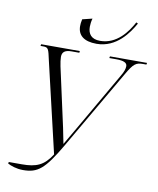

<svg xmlns="http://www.w3.org/2000/svg" viewBox="-99 -1007 897 1091"><g transform="rotate(10 349.0 -461.0)"><path d="M396 -771C511 -771 577 -869 608 -925L598 -930C567 -872 509 -791 413 -791C362 -791 342 -819 342 -860C342 -873 344 -891 349 -908L292 -894C288 -878 287 -865 287 -854C287 -802 322 -771 396 -771ZM20 -14C38 -4 71 8 109 8C194 8 232 -23 319 -172L584 -628C623 -696 637 -704 678 -704H696L698 -714H484L482 -704H523C564 -704 585 -695 585 -675C585 -659 578 -640 564 -617L359 -262C341 -232 328 -209 310 -178C302 -215 297 -246 292 -268L217 -609C213 -629 210 -649 210 -663C210 -692 228 -704 264 -704H309L310 -714H87L85 -704H101C131 -704 132 -694 146 -631L268 -110C224 -41 180 -23 97 -23H22Z"/></g></svg>

Font: Noto Serif Display SemiCondensed Light
Style: Italic
Weight: 300
Width: 4
Italic angle: -12°
Designer: Monotype Design Team
Foundry: Monotype Imaging Inc.
Version: Version 2.009